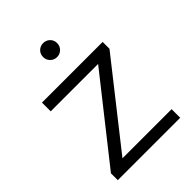

<svg xmlns="http://www.w3.org/2000/svg" viewBox="-210 -829 931 931"><g transform="rotate(-45 255.5 -363.0)"><path d="M42 0V-47L373 -466H48V-526H464V-479L133 -59H470V0ZM256 -630Q236 -630 222 -644Q208 -658 208 -678Q208 -699 222 -712.5Q236 -726 256 -726Q276 -726 290 -712.5Q304 -699 304 -678Q304 -658 290 -644Q276 -630 256 -630Z"/></g></svg>

Font: Montserrat
Style: Regular
Weight: 400
Designer: Julieta Ulanovsky
Foundry: Julieta Ulanovsky
Version: Version 9.000; ttfautohint (v1.8.4.7-5d5b)